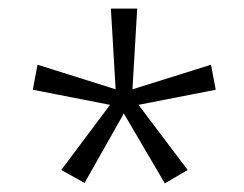

<svg xmlns="http://www.w3.org/2000/svg" viewBox="-20 -765 566 445"><path d="M122 -371 176 -341 267 -502 362 -340 415 -371 301 -522 480 -557 469 -615 287 -558 298 -745H237L248 -558L67 -615L56 -557L235 -522Z"/></svg>

Font: Noto Sans Devanagari ExtraCondensed Light
Style: Regular
Weight: 300
Width: 2
Designer: Jelle Bosma - Monotype Design Team
Foundry: Monotype Imaging Inc.
Version: Version 2.004